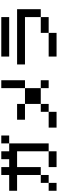

<svg xmlns="http://www.w3.org/2000/svg" viewBox="1042 -1958 915 3040"><g transform="rotate(-90 1500.0 -437.5)"><path d="M0 0V-125H125V0ZM0 -625V-750H250V-875H375V-750H500V-875H625V-750H750V-125H625V-625H375V-250H250V-625ZM250 -250V-125H125V-250ZM750 -750V-875H875V-750ZM375 0V-125H625V0Z M1000 0V-125H1250V0ZM1125 -500V-625H1375V-500ZM1250 -125V-250H1375V-125ZM1375 -250V-500H1625V-250ZM1625 -250H1750V-125H1625ZM1625 -500V-875H1750V-500Z M2000 -500V-625H2875V-250H2750V-500ZM2125 0V-125H2500V0ZM2125 -750V-875H2750V-750ZM2500 -125V-250H2750V-125Z"/></g></svg>

Font: Galmuri7 Regular
Style: Regular
Weight: 400
Designer: Lee Minseo (quiple)
Version: Version 2.399;hotconv 1.1.1;makeotfexe 2.6.0 DEVELOPMENT